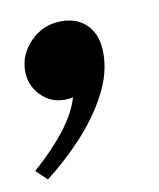

<svg xmlns="http://www.w3.org/2000/svg" viewBox="-60 -202 347 419"><g transform="rotate(-10 113.0 7.5)"><path d="M103 -160Q138 -160 159.5 -138Q181 -116 181 -75Q181 -31 157 14.5Q133 60 95 101Q57 142 14 175L-10 152Q33 114 61 78Q89 42 99 8Q95 9 90 9.5Q85 10 80 10Q49 10 27.5 -12.5Q6 -35 6 -66Q6 -103 34 -131.5Q62 -160 103 -160Z"/></g></svg>

Font: Brygada 1918
Style: Bold Italic
Weight: 700
Italic angle: -8°
Designer: Mateusz Machalski | Borys Kosmynka | Przemek Hoffer
Foundry: NIEPODLEGLA 2018
Version: Version 3.006